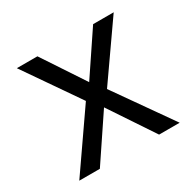

<svg xmlns="http://www.w3.org/2000/svg" viewBox="-124 -668 810 800"><g transform="rotate(-30 281.5 -268.0)"><path d="M40 0 230 -274 49 -536H148L281 -335L416 -536H515L331 -273L523 0H424L282 -213L139 0Z"/></g></svg>

Font: Noto Sans Mono SemiCondensed
Style: Regular
Weight: 400
Width: 4
Designer: Monotype Design Team
Foundry: Monotype Imaging Inc.
Version: Version 2.010